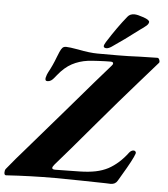

<svg xmlns="http://www.w3.org/2000/svg" viewBox="-98 -917 853 976"><g transform="rotate(5 328.0 -429.0)"><path d="M477 3Q346 0 217 -1Q94 -1 -30 7Q-40 8 -40 -7Q-40 -18 -35 -25Q19 -91 47 -122L238 -343Q405 -538 455 -594Q462 -601 462 -607Q462 -615 448 -615Q423 -615 385.5 -613Q348 -611 333 -609Q289 -603 252.5 -583.5Q216 -564 183 -523Q180 -520 172 -509.5Q164 -499 155.5 -493.5Q147 -488 137 -488Q123 -488 127 -506Q131 -522 137 -533Q158 -571 174 -614L185 -641Q192 -657 198.5 -663.5Q205 -670 217 -670Q233 -670 279 -662Q339 -650 379 -650H482Q534 -650 594 -653L684 -655Q691 -655 694.5 -644.5Q698 -634 694 -630L594 -516Q512 -423 400 -291Q270 -137 210 -69Q200 -57 200 -51Q200 -43 216 -43L341 -45Q387 -46 421.5 -53Q456 -60 485 -75Q540 -105 583 -163Q593 -175 605 -175Q611 -175 614.5 -170.5Q618 -166 616 -160Q606 -130 555 -45L538 -16Q527 4 503 4ZM407 -689V-691Q407 -697 416 -712Q468 -794 514 -850Q526 -865 548 -865Q564 -865 595.5 -854Q627 -843 626 -832Q625 -820 608 -808Q601 -802 595 -798Q589 -794 585 -791Q505 -730 447 -691Q432 -681 421 -681Q409 -681 407 -689Z"/></g></svg>

Font: EB Garamond ExtraBold
Style: Italic
Weight: 800
Italic angle: -17.2°
Designer: Georg Duffner and Octavio Pardo
Foundry: Georg Duffner
Version: Version 1.000